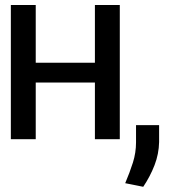

<svg xmlns="http://www.w3.org/2000/svg" viewBox="-20 -548 665 756"><path d="M120.7 -528.4V-301.1H353.7V-528.4H451.7V0H353.7V-223H120.7V0H22.7V-528.4ZM606.5 -55.4V11.4Q605.5 58.2 588.6 102.1Q571.7 146 544 187.5L473 173.3Q491.1 130.7 503.4 92Q515.6 53.3 515.6 12.8V-55.4Z"/></svg>

Font: Inter UI
Style: Regular
Weight: 400
Designer: Rasmus Andersson
Foundry: rsms
Version: Version 2.2